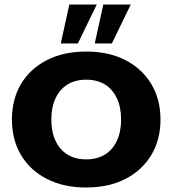

<svg xmlns="http://www.w3.org/2000/svg" viewBox="-20 -823 766 853"><path d="M363 10Q263 10 188.5 -28Q114 -66 73.5 -134Q33 -202 33 -292Q33 -382 73.5 -450Q114 -518 188.5 -556Q263 -594 363 -594Q463 -594 537 -556Q611 -518 652 -450Q693 -382 693 -292Q693 -202 652 -134Q611 -66 537 -28Q463 10 363 10ZM363 -115Q411 -115 445.5 -136Q480 -157 499 -197Q518 -237 518 -292Q518 -347 499 -387Q480 -427 445.5 -448Q411 -469 363 -469Q315 -469 280.5 -448Q246 -427 227 -387Q208 -347 208 -292Q208 -237 227 -197Q246 -157 280.5 -136Q315 -115 363 -115ZM250 -630 288 -803H410L326 -630ZM401 -630 439 -803H561L477 -630Z"/></svg>

Font: Rokkitt SemiBold ExtraBold
Style: Regular
Weight: 800
Version: Version 3.103